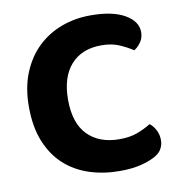

<svg xmlns="http://www.w3.org/2000/svg" viewBox="-74 -692 723 777"><g transform="rotate(-10 287.0 -303.5)"><path d="M539 -522Q539 -499 527 -481.5Q515 -464 499 -454Q473 -471 442.5 -484Q412 -497 370 -497Q290 -497 245 -446.5Q200 -396 200 -303Q200 -207 247.5 -158.5Q295 -110 378 -110Q421 -110 451.5 -121.5Q482 -133 508 -149Q523 -137 532.5 -118.5Q542 -100 542 -77Q542 -57 531.5 -39.5Q521 -22 495 -10Q475 0 441 8.5Q407 17 357 17Q290 17 232 -2Q174 -21 131 -60Q88 -99 63.5 -159.5Q39 -220 39 -303Q39 -381 63.5 -441Q88 -501 130 -541.5Q172 -582 228 -603Q284 -624 348 -624Q439 -624 489 -595Q539 -566 539 -522Z"/></g></svg>

Font: Baloo Da 2
Style: Bold
Weight: 700
Designer: Noopur Datye, Sulekha Rajkumar and Ek Type
Foundry: Ek Type
Version: Version 1.640;hotconv 1.0.111;makeotfexe 2.5.65597; ttfautoh